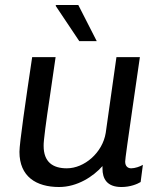

<svg xmlns="http://www.w3.org/2000/svg" viewBox="-20 -740 657 770"><path d="M294 -720H205L203 -717L298 -575H368ZM541 -511H447L404 -207C391 -127 318 -65 248 -65C192 -65 155 -90 155 -155C154 -172 166 -261 179 -346L203 -511H109C83 -337 58 -165 58 -131C58 -32 125 10 217 10C290 10 354 -32 391 -74V-64C391 -24 408 10 467 10C503 10 531 -2 544 -10L553 -79C542 -72 521 -65 506 -65C493 -65 482 -73 482 -92C481 -95 496 -200 511 -304Z"/></svg>

Font: Chivo
Style: Italic
Weight: 400
Italic angle: -8°
Designer: Hector Gatti
Foundry: Omnibus-Type
Version: Version 1.003;PS 001.003;hotconv 1.0.70;makeotf.lib2.5.58329